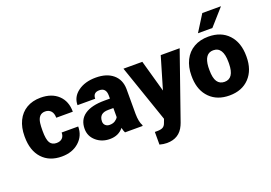

<svg xmlns="http://www.w3.org/2000/svg" viewBox="-127 -1108 2368 1680"><g transform="rotate(-20 1057.5 -268.5)"><path d="M269.5 -117.2Q304.2 -117.2 323.2 -136Q342.3 -154.8 341.8 -188.5H496.1Q496.1 -101.6 433.8 -45.9Q371.6 9.8 273.4 9.8Q158.2 9.8 91.8 -62.5Q25.4 -134.8 25.4 -262.7V-269.5Q25.4 -349.6 54.9 -410.9Q84.5 -472.2 140.1 -505.1Q195.8 -538.1 272 -538.1Q375 -538.1 435.5 -481Q496.1 -423.8 496.1 -326.2H341.8Q341.8 -367.2 321.8 -389.2Q301.8 -411.1 268.1 -411.1Q204.1 -411.1 193.4 -329.6Q189.9 -303.7 189.9 -258.3Q189.9 -178.7 209 -147.9Q228 -117.2 269.5 -117.2Z M863.3 0Q854.5 -16.1 847.7 -47.4Q802.2 9.8 720.7 9.8Q646 9.8 593.8 -35.4Q541.5 -80.6 541.5 -148.9Q541.5 -234.9 605 -278.8Q668.5 -322.8 789.6 -322.8H840.3V-350.6Q840.3 -423.3 777.3 -423.3Q718.8 -423.3 718.8 -365.7H554.2Q554.2 -442.4 619.4 -490.2Q684.6 -538.1 785.6 -538.1Q886.7 -538.1 945.3 -488.8Q1003.9 -439.5 1005.4 -353.5V-119.6Q1006.3 -46.9 1027.8 -8.3V0ZM760.3 -107.4Q791 -107.4 811.3 -120.6Q831.5 -133.8 840.3 -150.4V-234.9H792.5Q706.5 -234.9 706.5 -157.7Q706.5 -135.3 721.7 -121.3Q736.8 -107.4 760.3 -107.4Z M1300.3 -230.5 1388.2 -528.3H1564.5L1349.1 88.4L1339.8 110.8Q1293.9 213.4 1177.7 213.4Q1145.5 213.4 1109.9 203.6V85.9H1131.3Q1166 85.9 1184.3 75.9Q1202.6 65.9 1211.4 40L1224.6 4.9L1041 -528.3H1216.8Z M1579.1 -269Q1579.1 -348.1 1609.9 -409.9Q1640.6 -471.7 1698.2 -504.9Q1755.9 -538.1 1833.5 -538.1Q1952.1 -538.1 2020.5 -464.6Q2088.9 -391.1 2088.9 -264.6V-258.8Q2088.9 -135.3 2020.3 -62.7Q1951.7 9.8 1834.5 9.8Q1721.7 9.8 1653.3 -57.9Q1585 -125.5 1579.6 -241.2ZM1743.7 -258.8Q1743.7 -185.5 1766.6 -151.4Q1789.6 -117.2 1834.5 -117.2Q1922.4 -117.2 1924.3 -252.4V-269Q1924.3 -411.1 1833.5 -411.1Q1751 -411.1 1744.1 -288.6ZM1856 -750H2029.8L1894 -596.7H1759.8Z"/></g></svg>

Font: TypoPRO Roboto
Style: Regular
Weight: 900
Designer: Google
Version: Version 2.136; 2016